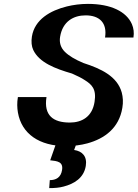

<svg xmlns="http://www.w3.org/2000/svg" viewBox="-20 -741 708 987"><path d="M72 -242C67 -213 68 -187 72 -163C91 -53 182 10 319 10C358 10 396 5 429 -4C517 -28 592 -82 609 -187C614 -216 612 -242 606 -265C583 -349 499 -388 409 -417C366 -435 334 -454 313 -475C292 -496 284 -522 289 -552C302 -631 358 -662 420 -662C491 -662 532 -624 520 -548H666C670 -573 667 -596 658 -617C630 -681 551 -721 432 -721C393 -721 357 -716 324 -708C239 -687 158 -641 144 -553C140 -527 142 -503 151 -484C182 -419 264 -388 350 -363C377 -351 400 -340 416 -329C451 -307 477 -284 466 -217C454 -140 400 -111 339 -111C254 -111 204 -147 219 -242ZM238 83C274 87 306 90 299 133C293 172 267 185 236 185L233 226C261 226 285 224 307 218C361 204 411 174 421 112C429 63 403 36 361 30L371 3H266Z"/></svg>

Font: Aerodynamic
Style: Obl
Weight: 500
Designer: Google
Version: Version 2.000980; 2014